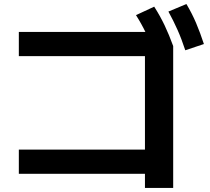

<svg xmlns="http://www.w3.org/2000/svg" viewBox="-20 -875 1040 952"><path d="M698.7 56.7V-13.3H73.4V-133.3H698.7V-596.7H73.4V-716.7H802L838.7 -646.7V56.7ZM745.7 -610.3Q724.6 -667.2 703.3 -711.8Q682 -756.3 654.3 -800L744.6 -842Q773.9 -796.1 796.3 -749.1Q818.7 -702 838.7 -646.7ZM898.7 -625.7Q880 -682.7 859.8 -727.8Q839.7 -773 815 -817.7L904.3 -855Q932 -808.5 952.4 -760.6Q972.7 -712.6 991 -656.7Z"/></svg>

Font: M PLUS 2 Thin
Style: Regular
Weight: 100
Designer: Coji Morishita
Foundry: UNDERFOREST DESIGN
Version: Version 1.001